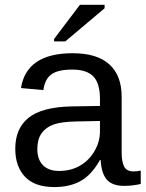

<svg xmlns="http://www.w3.org/2000/svg" viewBox="-20 -756 596 786"><path d="M202.1 9.8Q122.6 9.8 82.5 -32.2Q42.5 -74.2 42.5 -147.5Q42.5 -229.5 96.4 -273.4Q150.4 -317.4 270.5 -320.3L389.2 -322.3V-351.1Q389.2 -415.5 361.8 -443.4Q334.5 -471.2 275.9 -471.2Q216.8 -471.2 189.9 -451.2Q163.1 -431.2 157.7 -387.2L65.9 -395.5Q88.4 -538.1 277.8 -538.1Q377.4 -538.1 427.7 -492.4Q478 -446.8 478 -360.4V-132.8Q478 -93.8 488.3 -74Q498.5 -54.2 527.3 -54.2Q540 -54.2 556.2 -57.6V-2.9Q522.9 4.9 488.3 4.9Q439.5 4.9 417.2 -20.8Q395 -46.4 392.1 -101.1H389.2Q355.5 -40.5 310.8 -15.4Q266.1 9.8 202.1 9.8ZM222.2 -56.2Q270.5 -56.2 308.1 -78.1Q345.7 -100.1 367.4 -138.4Q389.2 -176.8 389.2 -217.3V-260.7L293 -258.8Q231 -257.8 199 -246.1Q167 -234.4 149.9 -210Q132.8 -185.5 132.8 -146Q132.8 -103 156 -79.6Q179.2 -56.2 222.2 -56.2ZM201.2 -586.4V-596.2L307.1 -736.3H408.2V-722.2L247.1 -586.4Z"/></svg>

Font: TypoPRO Liberation Sans
Style: Regular
Weight: 400
Designer: Steve Matteson
Foundry: Ascender Corporation
Version: Version 2.00.1